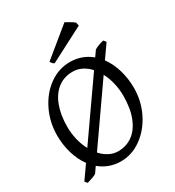

<svg xmlns="http://www.w3.org/2000/svg" viewBox="-205 -963 1009 1108"><g transform="rotate(-30 300.0 -409.0)"><path d="M555.7 -315.9Q555.7 -229 518.1 -152.8Q480.5 -76.7 417 -31Q353.5 14.6 280.8 14.6Q200.7 14.6 139.6 -36.1L113.8 1Q106.4 7.3 91.3 12.7Q76.2 18.1 50.8 25.9L37.1 9.8L99.6 -79.1Q67.9 -122.1 51 -179.2Q34.2 -236.3 34.2 -298.8Q34.2 -386.2 71 -462.6Q107.9 -539.1 170.9 -584.5Q233.9 -629.9 309.1 -629.9Q389.2 -629.9 449.7 -579.6L476.1 -617.2Q501 -632.3 538.1 -641.1L551.8 -625L489.7 -536.6Q522 -493.2 538.8 -435.5Q555.7 -377.9 555.7 -315.9ZM407.2 -519Q384.3 -544.9 355.7 -559.3Q327.1 -573.7 294.9 -573.7Q237.8 -573.7 196 -541.7Q154.3 -509.8 132.1 -450.9Q109.9 -392.1 109.9 -313Q109.9 -268.1 120.1 -226.3Q130.4 -184.6 148.9 -149.9ZM184.1 -99.1Q208 -72.8 236.3 -58.3Q264.6 -43.9 294.9 -43.9Q349.6 -43.9 391.4 -74.2Q433.1 -104.5 456.5 -163.8Q480 -223.1 480 -307.1Q480 -350.1 470.2 -391.8Q460.4 -433.6 441.9 -468.3ZM208.5 -689.5 397.5 -844.2Q401.4 -842.3 424.1 -829.3Q446.8 -816.4 455.1 -808.1L459.5 -786.1L230.5 -667.5Q224.1 -670.4 220.7 -673.6Q217.3 -676.8 213.9 -681.6Q210.4 -686.5 208.5 -689.5Z"/></g></svg>

Font: David Libre
Style: Regular
Weight: 400
Version: Version 1.000